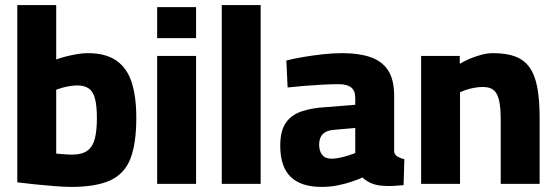

<svg xmlns="http://www.w3.org/2000/svg" viewBox="-20 -723 2186 755"><path d="M260 12Q234 12 196 9Q158 6 118.5 2Q79 -2 48 -6V-703H201V-489Q216 -495 237.5 -500.5Q259 -506 282 -510Q305 -514 325 -514Q396 -514 438 -484.5Q480 -455 498 -398.5Q516 -342 516 -260Q516 -159 493 -99.5Q470 -40 414 -14Q358 12 260 12ZM262 -115Q304 -115 325 -131.5Q346 -148 353.5 -180Q361 -212 361 -257Q361 -305 354 -333.5Q347 -362 330 -374.5Q313 -387 284 -387Q271 -387 255 -384.5Q239 -382 225 -378Q211 -374 201 -370V-119Q214 -118 232 -116.5Q250 -115 262 -115Z M598 0V-503H751V0ZM598 -573V-695H751V-573Z M852 0V-703H1005V0Z M1245 12Q1163 12 1122.5 -28Q1082 -68 1082 -150Q1082 -208 1103.5 -239.5Q1125 -271 1166 -285Q1207 -299 1265 -302L1377 -311V-337Q1377 -367 1360.5 -379.5Q1344 -392 1312 -392Q1283 -392 1246 -390Q1209 -388 1173 -385Q1137 -382 1111 -379L1106 -485Q1133 -492 1170.5 -498.5Q1208 -505 1249 -509.5Q1290 -514 1326 -514Q1391 -514 1436.5 -498.5Q1482 -483 1506 -446.5Q1530 -410 1530 -345V-125Q1533 -113 1544.5 -106.5Q1556 -100 1570 -97L1567 5Q1552 6 1535 7.5Q1518 9 1503 8.5Q1488 8 1478 7Q1452 4 1433.5 -5.5Q1415 -15 1406 -25Q1390 -18 1364 -9Q1338 0 1307.5 6Q1277 12 1245 12ZM1283 -99Q1300 -99 1317.5 -103Q1335 -107 1351 -112Q1367 -117 1377 -121V-220L1289 -212Q1261 -209 1248 -194.5Q1235 -180 1235 -154Q1235 -129 1247 -114Q1259 -99 1283 -99Z M1636 0V-503H1788V-472Q1804 -482 1826 -491.5Q1848 -501 1872.5 -507.5Q1897 -514 1919 -514Q1972 -514 2007 -500.5Q2042 -487 2063 -457Q2084 -427 2093 -378Q2102 -329 2102 -259V0H1949V-250Q1949 -297 1943 -326Q1937 -355 1922 -368Q1907 -381 1879 -381Q1863 -381 1846 -378Q1829 -375 1814 -370Q1799 -365 1789 -360V0Z"/></svg>

Font: Cairo Play ExtraBold
Style: Regular
Weight: 800
Version: Version 3.119